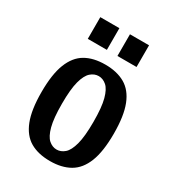

<svg xmlns="http://www.w3.org/2000/svg" viewBox="-171 -789 814 897"><g transform="rotate(30 236.5 -340.0)"><path d="M237 10Q173 10 130 -15Q87 -40 64.5 -97Q42 -154 42 -250Q42 -346 64.5 -403Q87 -460 130 -485Q173 -510 237 -510Q300 -510 343.5 -485Q387 -460 409.5 -403Q432 -346 432 -250Q432 -154 409.5 -97Q387 -40 343.5 -15Q300 10 237 10ZM237 -52Q260 -52 279.5 -69Q299 -86 310.5 -129Q322 -172 322 -250Q322 -329 310.5 -371.5Q299 -414 279.5 -431Q260 -448 237 -448Q214 -448 194.5 -431Q175 -414 163.5 -371.5Q152 -329 152 -250Q152 -172 163.5 -129Q175 -86 194.5 -69Q214 -52 237 -52ZM265 -573V-690H368V-573ZM105 -573V-690H208V-573Z"/></g></svg>

Font: Cuprum SemiBold
Style: Regular
Weight: 600
Designer: Jovanny Lemonad
Foundry: Jovanny Lemonad
Version: Version 3.000